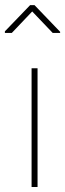

<svg xmlns="http://www.w3.org/2000/svg" viewBox="-44 -749 261 769"><path d="M106.4 -475.6V0H82.5V-475.6ZM196.8 -617.2H167L85 -703.1L3.4 -617.2H-24.4V-623.5L76.7 -728.5H94.2L196.8 -621.6Z"/></svg>

Font: Yantramanav Thin
Style: Regular
Weight: 250
Version: Version 1.001;PS 1.0;hotconv 1.0.72;makeotf.lib2.5.5900; ttf